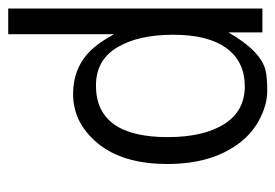

<svg xmlns="http://www.w3.org/2000/svg" viewBox="-122 -544 671 468"><g transform="rotate(-90 214.0 -309.5)"><path d="M240.2 -411.6Q114.3 -411.6 114.3 -236.8Q114.3 -149.4 146 -99.1Q177.7 -48.8 238 -48.8Q298.3 -48.8 331.1 -93.5Q363.8 -138.2 363.8 -223.4Q363.8 -308.6 332.8 -360.1Q301.8 -411.6 240.2 -411.6ZM369.6 -5.9V-88.9Q323.7 -8.8 275.9 2Q258.3 5.9 226.6 5.9Q194.8 5.9 159.9 -11.7Q125 -29.3 100.6 -61Q48.8 -128.4 48.8 -237.1Q48.8 -345.7 98.6 -406.5Q148.4 -467.3 219 -467.3Q289.6 -467.3 333 -416Q349.1 -397 365.2 -367.2V-625.5H427.7V-5.9Z"/></g></svg>

Font: RIT Meera New
Style: Regular
Weight: 400
Designer: Hussain K H
Foundry: RIT
Version: 1.6.2